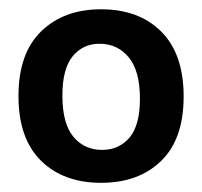

<svg xmlns="http://www.w3.org/2000/svg" viewBox="-20 -691 438 416"><path d="M199.2 -294.9Q117.2 -294.9 68.6 -343Q20 -391.1 20 -482.9Q20 -575.2 69.1 -623Q118.2 -670.9 199.2 -670.9Q280.8 -670.9 329.3 -622.6Q377.9 -574.2 377.9 -481.9Q377.9 -389.6 329.1 -342.3Q280.3 -294.9 199.2 -294.9ZM201.2 -366.2Q237.8 -366.2 260.5 -392.8Q283.2 -419.4 283.2 -477.1Q283.2 -537.6 258.8 -566.9Q234.4 -596.2 195.8 -596.2Q159.7 -596.2 137.5 -569.1Q115.2 -542 115.2 -483.9Q115.2 -423.3 138.9 -394.8Q162.6 -366.2 201.2 -366.2Z"/></svg>

Font: Bricolage Grotesque Medium
Style: Regular
Weight: 500
Designer: Mathieu Triay
Foundry: Atelier Triay
Version: Version 1.000;gftools[0.9.30]